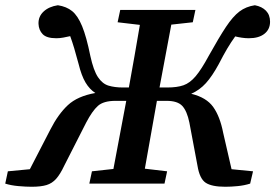

<svg xmlns="http://www.w3.org/2000/svg" viewBox="-34 -701 1051 733"><path d="M826 12Q774 12 751 -3.5Q728 -19 720 -68L689 -233Q680 -277 662 -296.5Q644 -316 602 -316H565L564 -310Q553 -247 541.5 -183.5Q530 -120 519 -57L604 -47L594 0H307L317 -47L399 -56L448 -316H407Q361 -316 339.5 -296.5Q318 -277 295 -233L211 -68Q196 -36 180.5 -18.5Q165 -1 143.5 5.5Q122 12 87 12Q65 12 36.5 9.5Q8 7 -14 0L-4 -47L80 -55L158 -206Q188 -265 225 -299.5Q262 -334 330 -346Q308 -360 292.5 -386Q277 -412 266 -457Q257 -491 249.5 -516Q242 -541 234 -563Q221 -560 207.5 -557.5Q194 -555 181 -555Q144 -555 129 -570.5Q114 -586 113 -610Q112 -638 132.5 -657Q153 -676 187 -681Q220 -676 241.5 -658.5Q263 -641 279.5 -601Q296 -561 311 -487Q323 -432 340 -406.5Q357 -381 380.5 -374Q404 -367 435 -367H458Q469 -427 479.5 -487Q490 -547 500 -606L415 -616L425 -663H712L702 -616L620 -607L575 -367H605Q642 -367 666.5 -375.5Q691 -384 713 -410Q735 -436 763 -488Q802 -558 828.5 -598Q855 -638 880 -657Q905 -676 939 -681Q966 -676 981.5 -660Q997 -644 997 -618Q997 -589 975.5 -572Q954 -555 916 -555Q903 -555 889.5 -557Q876 -559 864 -562Q848 -540 833.5 -515.5Q819 -491 801 -456Q776 -410 752 -383.5Q728 -357 696 -343Q754 -329 780 -292.5Q806 -256 818 -194L850 -55L932 -47L921 0Q899 7 873.5 9.5Q848 12 826 12Z"/></svg>

Font: Source Serif Pro SemiBold
Style: Italic
Weight: 600
Italic angle: -12°
Designer: Frank Grießhammer
Foundry: Adobe Systems Incorporated
Version: Version 3.001;hotconv 1.0.111;makeotfexe 2.5.65597